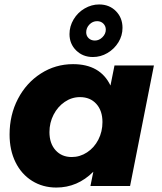

<svg xmlns="http://www.w3.org/2000/svg" viewBox="-20 -835 726 862"><path d="M23 -231Q23 -319 60.5 -391Q98 -463 163.5 -505Q229 -547 308 -547Q430 -547 476 -451L494 -541H671L564 0H386L399 -64Q328 7 233 7Q172 7 124 -23Q76 -53 49.5 -107Q23 -161 23 -231ZM440 -287Q440 -338 412.5 -368.5Q385 -399 339 -399Q302 -399 270.5 -377.5Q239 -356 220.5 -320Q202 -284 202 -242Q202 -191 229.5 -160.5Q257 -130 302 -130Q339 -130 371 -151Q403 -172 421.5 -208Q440 -244 440 -287ZM530 -710Q530 -675 511.5 -645Q493 -615 462.5 -597Q432 -579 397 -579Q352 -579 322 -608.5Q292 -638 292 -682Q292 -717 310.5 -748Q329 -779 360 -797Q391 -815 425 -815Q471 -815 500.5 -785Q530 -755 530 -710ZM367 -690Q367 -674 378 -663.5Q389 -653 406 -653Q425 -653 440 -668Q455 -683 455 -702Q455 -718 444 -729Q433 -740 416 -740Q396 -740 381.5 -725Q367 -710 367 -690Z"/></svg>

Font: Gontserrat
Style: Bold Italic
Weight: 700
Italic angle: -11.3°
Designer: Julieta Ulanovsky
Foundry: Julieta Ulanovsky
Version: Version 6.001